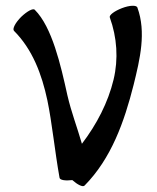

<svg xmlns="http://www.w3.org/2000/svg" viewBox="-20 -603 540 661"><path d="M271 36C363 -57 408 -184 440 -311C462 -400 484 -492 453 -577C450 -586 426 -585 400 -575C374 -565 355 -551 358 -543C383 -474 388 -400 371 -329C352 -250 313 -175 262 -108C245 -167 226 -215 212 -275C189 -380 159 -510 100 -569C94 -576 73 -564 53 -545C33 -525 22 -504 28 -497C92 -433 124 -347 143 -258C159 -182 169 -80 185 9C186 17 205 20 229 17C247 33 265 42 271 36Z"/></svg>

Font: Nupuram Condensed Medium
Style: Regular
Weight: 500
Width: 3
Designer: Santhosh Thottingal (santhosh.thottingal@gmail.com)
Foundry: SMC
Version: Version 1.000